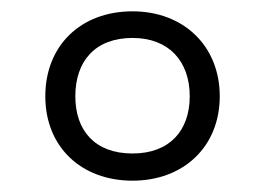

<svg xmlns="http://www.w3.org/2000/svg" viewBox="-20 -744 468 339"><path d="M214 -425C304 -425 368 -485 368 -574C368 -663 304 -724 214 -724C122 -724 60 -663 60 -574C60 -485 123 -425 214 -425ZM214 -473C147 -473 113 -514 113 -574C113 -636 148 -677 214 -677C278 -677 315 -636 315 -574C315 -514 280 -473 214 -473Z"/></svg>

Font: Noto Kufi Arabic Light
Style: Regular
Weight: 300
Designer: Monotype Design Team, David Williams, Khaled Hosny
Foundry: Google LLC
Version: Version 2.109